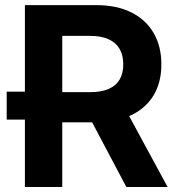

<svg xmlns="http://www.w3.org/2000/svg" viewBox="-20 -748 709 768"><path d="M166 -269.5H6.8V-381.3H166ZM79.6 0V-727.5H364.7Q447.3 -727.5 505.6 -698.2Q564 -668.9 594.7 -615.7Q625.5 -562.5 625.5 -490.7Q625.5 -418.5 594.2 -366.5Q563 -314.5 503.4 -286.6Q443.8 -258.8 360.4 -258.8H168V-379.4H340.3Q384.8 -379.4 414.3 -392.1Q443.8 -404.8 458.5 -429.7Q473.1 -454.6 473.1 -490.7Q473.1 -526.9 458.5 -552.2Q443.8 -577.6 414.3 -591.1Q384.8 -604.5 339.8 -604.5H229V0ZM485.4 0 310.5 -330.6H471.2L650.4 0Z"/></svg>

Font: Inter 17pt
Style: Bold
Weight: 700
Version: Version 4.001;git-66647c0bb